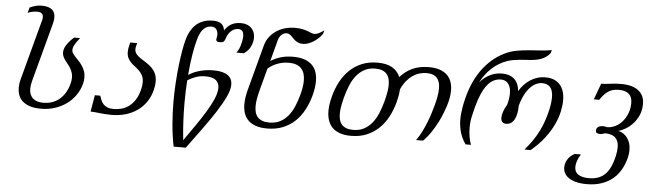

<svg xmlns="http://www.w3.org/2000/svg" viewBox="-54 -949 4712 1378"><g transform="rotate(5 2302.5 -259.5)"><path d="M208.5 -621.6Q210 -627 210.9 -632.8Q211.9 -638.7 211.9 -644.5Q211.9 -651.4 210 -658Q208 -664.6 203.1 -669.7Q198.2 -674.8 189.9 -677.7Q181.6 -680.7 168.9 -680.7Q151.9 -680.7 134.8 -677.2Q117.7 -673.8 100.6 -666.5L110.8 -705.6Q129.9 -714.4 151.6 -720.5Q173.3 -726.6 196.8 -726.6Q225.1 -726.6 244.1 -720.5Q263.2 -714.4 274.2 -703.9Q285.2 -693.4 289.8 -679.4Q294.4 -665.5 294.4 -649.9Q294.4 -637.2 292.2 -624.8Q290 -612.3 286.6 -599.6L175.3 -183.6Q166.5 -151.4 166.5 -126Q166.5 -101.6 174.1 -84Q181.6 -66.4 195.1 -55.2Q208.5 -43.9 227.1 -38.6Q245.6 -33.2 267.6 -33.2Q297.9 -33.2 326.2 -41.7Q354.5 -50.3 378.7 -68.6Q402.8 -86.9 421.6 -116Q440.4 -145 451.7 -186Q458 -209.5 458 -230Q458 -251.5 452.1 -268.3Q446.3 -285.2 437.5 -299.6Q428.7 -314 418.2 -326.4Q407.7 -338.9 398.9 -351.3Q390.1 -363.8 384.3 -377Q378.4 -390.1 378.4 -405.8Q378.4 -417 381.8 -429.2Q385.3 -441.4 393.3 -455.3Q401.4 -469.2 414.8 -485.1Q428.2 -501 448.2 -518.6H491.2Q476.6 -500.5 467.3 -486.8Q458 -473.1 452.6 -462.4Q447.3 -451.7 445.3 -443.4Q443.4 -435.1 443.4 -428.7Q443.4 -416.5 450.9 -405Q458.5 -393.6 470.2 -381.1Q481.9 -368.7 495.1 -354.7Q508.3 -340.8 520 -323.7Q531.7 -306.6 539.3 -285.9Q546.9 -265.1 546.9 -238.8Q546.9 -227.5 545.4 -215.6Q543.9 -203.6 540 -190.4Q528.3 -147.9 502.7 -111.1Q477.1 -74.2 439.9 -47.1Q402.8 -20 356.2 -4.6Q309.6 10.7 255.9 10.7Q206.1 10.7 173.1 -0.7Q140.1 -12.2 120.1 -31.2Q100.1 -50.3 91.8 -75Q83.5 -99.6 83.5 -126.5Q83.5 -155.8 91.8 -186Z M775.4 -32.7Q803.2 -32.7 831.8 -40.3Q860.4 -47.9 885.7 -66.7Q911.1 -85.4 931.2 -117.7Q951.2 -149.9 961.9 -199.7Q966.8 -222.2 966.8 -241.2Q966.8 -269 957.5 -288.1Q948.2 -307.1 934.1 -321.5Q919.9 -335.9 903.8 -347.9Q887.7 -359.9 873.5 -373.8Q859.4 -387.7 850.1 -405.8Q840.8 -423.8 840.8 -450.7Q840.8 -461.4 842.5 -473.6Q844.2 -485.8 848.1 -500L853 -518.6H902.8L896.5 -496.1Q893.6 -484.9 893.6 -475.6Q893.6 -454.1 905.8 -439.5Q918 -424.8 936.5 -412.1Q955.1 -399.4 976.3 -386.5Q997.6 -373.5 1016.1 -356Q1034.7 -338.4 1046.9 -314Q1059.1 -289.6 1059.1 -253.9Q1059.1 -241.7 1057.4 -228.5Q1055.7 -215.3 1052.2 -200.2Q1040 -147.5 1012.9 -107.9Q985.8 -68.4 947.5 -42Q909.2 -15.6 862.3 -2.4Q815.4 10.7 763.7 10.7Q738.3 10.7 717 9Q695.8 7.3 677.5 5.4Q659.2 3.4 643.3 1.7Q627.4 0 612.3 0L632.8 -119.6H671.4Q676.8 -103.5 683.1 -87.9Q689.5 -72.3 700.7 -60.1Q711.9 -47.9 729.7 -40.3Q747.6 -32.7 775.4 -32.7Z M1646 -571.8Q1649.4 -584.5 1653.1 -601.3Q1656.7 -618.2 1656.7 -634.3Q1656.7 -643.6 1654.8 -652.3Q1652.8 -661.1 1648.4 -668Q1644 -674.8 1636.2 -678.7Q1628.4 -682.6 1616.7 -682.6Q1599.1 -682.6 1585 -675.3Q1570.8 -668 1560.1 -656.5Q1549.3 -645 1542.2 -631.1Q1535.2 -617.2 1531.7 -604.5Q1527.8 -590.3 1519.5 -583.5Q1511.2 -576.7 1492.7 -576.7Q1478 -576.7 1471.9 -581.1Q1465.8 -585.4 1465.8 -593.8Q1465.8 -600.6 1468.3 -610.1Q1470.7 -619.6 1470.7 -628.9Q1470.7 -639.2 1468 -648.9Q1465.3 -658.7 1460 -666.3Q1454.6 -673.8 1446 -678.5Q1437.5 -683.1 1425.3 -683.1Q1403.3 -683.1 1387.5 -674.6Q1371.6 -666 1359.9 -651.4Q1348.1 -636.7 1340.1 -616.9Q1332 -597.2 1326.2 -574.7Q1314.9 -533.2 1304.2 -469.5Q1293.5 -405.8 1286.6 -323.2Q1296.4 -329.6 1312.5 -337.9Q1328.6 -346.2 1351.1 -353.8Q1373.5 -361.3 1402.3 -366.5Q1431.2 -371.6 1466.3 -371.6Q1501.5 -371.6 1527.1 -365.2Q1552.7 -358.9 1569.3 -346.9Q1585.9 -335 1593.8 -318.1Q1601.6 -301.3 1601.6 -280.3Q1601.6 -243.2 1577.6 -192.4Q1553.7 -141.6 1514.2 -80.1Q1474.6 -18.6 1422.9 52Q1371.1 122.6 1315.4 198.7H1228Q1212.4 121.6 1205.6 40Q1198.7 -41.5 1198.7 -122.1Q1198.7 -193.8 1203.1 -261.7Q1207.5 -329.6 1214.4 -388.2Q1221.2 -446.8 1229.5 -493.4Q1237.8 -540 1245.6 -569.3Q1255.4 -606 1269.5 -631.8Q1283.7 -657.7 1300.3 -675.3Q1316.9 -692.9 1335 -702.9Q1353 -712.9 1370.6 -718.3Q1388.2 -723.6 1404.3 -725.1Q1420.4 -726.6 1433.6 -726.6Q1466.3 -726.6 1488 -713.1Q1509.8 -699.7 1515.6 -664.1Q1527.8 -682.1 1541 -694.1Q1554.2 -706.1 1568.8 -713.4Q1583.5 -720.7 1599.6 -723.6Q1615.7 -726.6 1634.3 -726.6Q1656.7 -726.6 1675.3 -719.7Q1693.8 -712.9 1707 -700.2Q1720.2 -687.5 1727.3 -669.9Q1734.4 -652.3 1734.4 -630.4Q1734.4 -598.1 1719.2 -566.4Q1704.1 -534.7 1671.9 -512.7H1618.7Q1629.9 -529.8 1636 -543Q1642.1 -556.2 1646 -571.8ZM1411.6 -323.7Q1374 -323.7 1342.8 -312.5Q1311.5 -301.3 1283.7 -283.7Q1281.2 -245.6 1279.8 -204.8Q1278.3 -164.1 1278.3 -120.6Q1278.3 -57.6 1281.5 9Q1284.7 75.7 1292.5 147Q1330.1 92.8 1368.9 37.4Q1407.7 -18.1 1439.5 -70.1Q1471.2 -122.1 1491.2 -168Q1511.2 -213.9 1511.2 -249Q1511.2 -283.2 1488.3 -303.5Q1465.3 -323.7 1411.6 -323.7Z M1809.6 -580.1Q1820.3 -620.1 1843.5 -647.9Q1866.7 -675.8 1896 -693.4Q1925.3 -710.9 1957.3 -718.8Q1989.3 -726.6 2018.1 -726.6Q2053.2 -726.6 2075.9 -721.7Q2098.6 -716.8 2114.3 -710.9Q2129.9 -705.1 2141.1 -700.2Q2152.3 -695.3 2164.6 -695.3Q2176.8 -695.3 2192.4 -702.1Q2208 -709 2232.9 -726.6L2225.6 -700.2Q2214.4 -684.6 2199 -669.7Q2183.6 -654.8 2165.3 -643.1Q2147 -631.3 2127.2 -624Q2107.4 -616.7 2088.4 -616.7Q2070.3 -616.7 2057.1 -621.6Q2043.9 -626.5 2033.9 -633.8Q2023.9 -641.1 2016.1 -649.7Q2008.3 -658.2 2000.7 -665.5Q1993.2 -672.9 1984.6 -677.7Q1976.1 -682.6 1965.3 -682.6Q1956.5 -682.6 1947.5 -679Q1938.5 -675.3 1930.4 -668.5Q1922.4 -661.6 1916.3 -651.6Q1910.2 -641.6 1906.7 -629.4L1865.2 -473.6Q1897.9 -495.1 1938 -506.8Q1978 -518.6 2026.9 -518.6Q2074.7 -518.6 2108.4 -506.8Q2142.1 -495.1 2163.6 -473.9Q2185.1 -452.6 2194.8 -423.1Q2204.6 -393.6 2204.6 -357.4Q2204.6 -334 2200.7 -308.1Q2196.8 -282.2 2189.5 -254.4Q2174.3 -198.2 2148.7 -149.9Q2123 -101.6 2085.7 -65.9Q2048.3 -30.3 1998.3 -9.8Q1948.2 10.7 1884.8 10.7Q1836.9 10.7 1803 -1Q1769 -12.7 1747.8 -33.7Q1726.6 -54.7 1716.8 -84.2Q1707 -113.8 1707 -149.9Q1707 -173.8 1711.2 -200.2Q1715.3 -226.6 1722.7 -254.4ZM2102.5 -254.4Q2109.9 -282.2 2113.8 -307.4Q2117.7 -332.5 2117.7 -354.5Q2117.7 -382.3 2110.8 -404.3Q2104 -426.3 2089.6 -441.7Q2075.2 -457 2052.7 -465.1Q2030.3 -473.1 1998.5 -473.1Q1959.5 -473.1 1920.9 -459.5Q1882.3 -445.8 1850.1 -418L1806.6 -254.4Q1798.3 -223.1 1793.5 -195.1Q1788.6 -167 1788.6 -142.1Q1788.6 -117.2 1794.2 -97.2Q1799.8 -77.1 1812.7 -63Q1825.7 -48.8 1846.2 -41Q1866.7 -33.2 1896.5 -33.2Q1940.9 -33.2 1973.9 -50.3Q2006.8 -67.4 2031.2 -96.9Q2055.7 -126.5 2072.8 -167Q2089.8 -207.5 2102.5 -254.4Z M2794.9 -259.3Q2779.8 -203.1 2754.2 -154.1Q2728.5 -105 2690.7 -68.4Q2652.8 -31.7 2602.8 -10.5Q2552.7 10.7 2488.8 10.7Q2440.9 10.7 2407.5 -1.5Q2374 -13.7 2353 -35.4Q2332 -57.1 2322.3 -87.4Q2312.5 -117.7 2312.5 -153.8Q2312.5 -178.2 2316.7 -204.6Q2320.8 -231 2328.1 -259.3Q2342.8 -315.4 2368.7 -364.5Q2394.5 -413.6 2432.1 -450.2Q2469.7 -486.8 2520 -508.1Q2570.3 -529.3 2633.8 -529.3Q2701.7 -529.3 2741.2 -505.1Q2780.8 -481 2797.4 -439.9Q2834 -481.4 2884.5 -505.4Q2935.1 -529.3 3003.9 -529.3Q3049.8 -529.3 3082.3 -518.1Q3114.7 -506.8 3135.7 -486.6Q3156.7 -466.3 3166.5 -438Q3176.3 -409.7 3176.3 -375.5Q3176.3 -349.1 3170.9 -319.8Q3165.5 -290.5 3155.3 -259.3Q3149.4 -241.2 3137.7 -210.7Q3126 -180.2 3107.9 -144.3Q3089.8 -108.4 3064.9 -70.6Q3040 -32.7 3007.3 0H2957.5Q2980 -30.8 2997.8 -67.1Q3015.6 -103.5 3029.5 -139.4Q3043.5 -175.3 3053 -207Q3062.5 -238.8 3068.4 -259.3Q3077.6 -293.5 3083.3 -324.7Q3088.9 -356 3088.9 -382.8Q3088.9 -405.8 3083.7 -424.8Q3078.6 -443.8 3067.1 -457.3Q3055.7 -470.7 3036.9 -478Q3018.1 -485.4 2990.7 -485.4Q2965.8 -485.4 2940.4 -478Q2915 -470.7 2891.4 -454.6Q2867.7 -438.5 2846.9 -413.1Q2826.2 -387.7 2810.1 -351.6Q2809.1 -329.6 2805.2 -306.6Q2801.3 -283.7 2794.9 -259.3ZM2708 -259.3Q2716.3 -292 2721.7 -321.5Q2727.1 -351.1 2727.1 -377.4Q2727.1 -401.4 2721.7 -421.4Q2716.3 -441.4 2703.9 -455.6Q2691.4 -469.7 2671.4 -477.5Q2651.4 -485.4 2622.1 -485.4Q2577.1 -485.4 2543.9 -467.5Q2510.7 -449.7 2486.1 -419.2Q2461.4 -388.7 2444.3 -347.4Q2427.2 -306.2 2415 -259.3Q2406.2 -226.6 2400.9 -196.5Q2395.5 -166.5 2395.5 -140.6Q2395.5 -116.2 2400.9 -96.4Q2406.2 -76.7 2418.7 -62.7Q2431.2 -48.8 2451.2 -41Q2471.2 -33.2 2500.5 -33.2Q2545.4 -33.2 2578.6 -51Q2611.8 -68.8 2636.5 -99.4Q2661.1 -129.9 2678.2 -171.1Q2695.3 -212.4 2708 -259.3Z M3865.7 -706.5Q3853.5 -689.5 3836.9 -678Q3820.3 -666.5 3801.5 -659.4Q3782.7 -652.3 3763.4 -648.9Q3744.1 -645.5 3726.6 -644Q3705.6 -642.6 3684.3 -641.4Q3663.1 -640.1 3642.1 -637.9Q3621.1 -635.7 3601.1 -632.3Q3581.1 -628.9 3562 -622.6Q3529.3 -611.8 3500.5 -594Q3471.7 -576.2 3447.5 -553.7Q3423.3 -531.2 3404.3 -504.9Q3385.3 -478.5 3371.6 -450.7Q3389.6 -473.1 3409.9 -488Q3430.2 -502.9 3450.7 -512.2Q3471.2 -521.5 3491.2 -525.4Q3511.2 -529.3 3528.8 -529.3Q3560.1 -529.3 3583.3 -521Q3606.4 -512.7 3622.1 -497.3Q3637.7 -481.9 3646 -460.7Q3654.3 -439.5 3656.2 -413.6Q3671.4 -439.5 3691.2 -460.7Q3710.9 -481.9 3734.9 -497.3Q3758.8 -512.7 3786.4 -521Q3814 -529.3 3845.2 -529.3Q3877.9 -529.3 3903.8 -519Q3929.7 -508.8 3947.5 -489Q3965.3 -469.2 3974.6 -440.9Q3983.9 -412.6 3983.9 -376.5Q3983.9 -339.8 3974.4 -294.7Q3964.8 -249.5 3941.9 -200.4Q3918.9 -151.4 3880.1 -100.1Q3841.3 -48.8 3782.2 0H3738.3Q3773.9 -41 3798.3 -78.1Q3822.8 -115.2 3839.1 -148.9Q3855.5 -182.6 3866 -213.1Q3876.5 -243.7 3883.8 -271.5Q3893.6 -307.6 3897.9 -336.9Q3902.3 -366.2 3902.3 -389.6Q3902.3 -439.5 3882.3 -462.6Q3862.3 -485.8 3823.2 -485.8Q3803.7 -485.8 3782.2 -476.6Q3760.7 -467.3 3740 -446.3Q3719.2 -425.3 3701.2 -391.6Q3683.1 -357.9 3669.9 -309.6Q3669.9 -284.7 3666 -260.3Q3662.1 -235.8 3653.1 -216.3Q3644 -196.8 3628.7 -184.6Q3613.3 -172.4 3590.3 -172.4Q3573.7 -172.4 3563.5 -182.1Q3553.2 -191.9 3553.2 -212.9Q3553.2 -232.9 3562 -258.5Q3570.8 -284.2 3586.9 -309.6Q3599.1 -356.9 3599.1 -391.6Q3599.1 -417 3593.3 -434.8Q3587.4 -452.6 3577.6 -463.9Q3567.9 -475.1 3554.9 -480.5Q3542 -485.8 3527.3 -485.8Q3498.5 -485.8 3474.1 -473.4Q3449.7 -460.9 3428.7 -434.6Q3407.7 -408.2 3389.9 -367.7Q3372.1 -327.1 3357.4 -271.5Q3348.6 -237.8 3340.3 -200.2Q3332 -162.6 3332.5 -119.6Q3332.5 -91.8 3336.9 -62Q3341.3 -32.2 3352.5 0H3313.5Q3283.2 -44.9 3272 -88.6Q3260.7 -132.3 3260.7 -175.8Q3260.7 -198.7 3263.2 -221.2Q3265.6 -243.7 3269.5 -266.1Q3280.3 -328.6 3300.8 -389.4Q3321.3 -450.2 3353.8 -503.9Q3386.2 -557.6 3432.1 -601.8Q3478 -646 3539.6 -675.3Q3577.1 -693.4 3619.1 -700.9Q3661.1 -708.5 3704.3 -712.2Q3747.6 -715.8 3790 -718.3Q3832.5 -720.7 3871.6 -728Z M4482.9 -8.8Q4471.2 39.6 4448.5 79.6Q4425.8 119.6 4391.4 148.2Q4356.9 176.8 4310.5 192.6Q4264.2 208.5 4205.1 208.5Q4161.6 208.5 4129.4 200.4Q4097.2 192.4 4075.9 178.2Q4054.7 164.1 4044.2 145Q4033.7 126 4033.7 103.5Q4033.7 91.3 4036.9 77.1Q4040 63 4047.9 49.1Q4055.7 35.2 4068.6 22.5Q4081.5 9.8 4101.1 0H4145Q4127 28.3 4119.9 51Q4112.8 73.7 4112.8 92.3Q4112.8 129.4 4140.1 147Q4167.5 164.6 4216.8 164.6Q4253.4 164.6 4282.2 154.1Q4311 143.6 4332.8 122.3Q4354.5 101.1 4369.6 68.6Q4384.8 36.1 4395 -8.3Q4403.3 -45.9 4403.3 -71.8Q4403.3 -101.6 4394.5 -120.1Q4385.7 -138.7 4371.6 -148.9Q4357.4 -159.2 4339.6 -162.8Q4321.8 -166.5 4304.2 -166.5Q4294.4 -162.6 4285.4 -160.4Q4276.4 -158.2 4268.6 -158.2Q4254.9 -158.2 4246.1 -162.8Q4237.3 -167.5 4237.3 -179.2Q4237.3 -189.9 4241.7 -197Q4246.1 -204.1 4253.2 -208.5Q4260.3 -212.9 4269 -214.6Q4277.8 -216.3 4286.6 -216.3Q4294.4 -216.3 4301.5 -214.6Q4308.6 -212.9 4314.9 -211.4Q4343.8 -211.4 4372.1 -224.9Q4400.4 -238.3 4422.6 -263.2Q4444.8 -288.1 4458.7 -323Q4472.7 -357.9 4472.7 -400.4Q4472.7 -419.9 4467.3 -435.5Q4461.9 -451.2 4450.4 -462.4Q4439 -473.6 4420.7 -479.7Q4402.3 -485.8 4376.5 -485.8Q4352.1 -485.8 4333 -480.5Q4314 -475.1 4298.3 -464.4Q4282.7 -453.6 4269 -438.2Q4255.4 -422.9 4241.7 -402.3H4202.6L4245.6 -518.6Q4273.9 -518.6 4310.1 -523.9Q4346.2 -529.3 4388.2 -529.3Q4470.2 -529.3 4513.7 -495.6Q4557.1 -461.9 4557.1 -399.4Q4557.1 -354.5 4541.3 -318.8Q4525.4 -283.2 4501.5 -257.1Q4477.5 -231 4449.7 -214.6Q4421.9 -198.2 4397.9 -191.4Q4415.5 -188.5 4431.9 -178.2Q4448.2 -168 4461.2 -151.6Q4474.1 -135.3 4481.7 -112.5Q4489.3 -89.8 4489.3 -61.5Q4489.3 -35.6 4482.9 -8.8Z"/></g></svg>

Font: Arian Grqi
Style: Italic
Weight: 400
Italic angle: -15°
Designer: Ruben Hakobyan (Tarumian)
Foundry: Ruben Hakobyan (Tarumian)
Version: Version 1.002